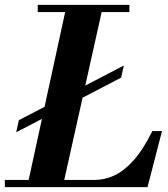

<svg xmlns="http://www.w3.org/2000/svg" viewBox="-49 -774 695 794"><path d="M18 -227 29 -277 463 -503 452 -453ZM63 0 227 -754H378L210 0ZM-29 0V-30H344Q384 -30 424 -48.5Q464 -67 503.5 -111Q543 -155 581 -232H621L561 0ZM107 -724V-754H486V-724Z"/></svg>

Font: Libre Bodoni
Style: Bold Italic
Weight: 700
Italic angle: -13°
Version: Version 2.005;gftools[0.9.23]